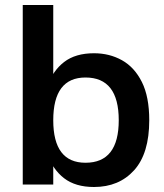

<svg xmlns="http://www.w3.org/2000/svg" viewBox="-20 -738 655 768"><path d="M193 -718V0H71V-718ZM356 10Q282 10 236.5 -25Q191 -60 170.5 -120.5Q150 -181 150 -257Q150 -334 170.5 -394.5Q191 -455 236.5 -490Q282 -525 356 -525Q418 -525 468 -497Q518 -469 547.5 -410Q577 -351 577 -257Q577 -124 516.5 -57Q456 10 356 10ZM322 -87Q455 -87 455 -257Q455 -428 322 -428Q193 -428 193 -257Q193 -87 322 -87Z"/></svg>

Font: 42dot Sans
Style: Bold
Weight: 700
Designer: 42dot
Version: Version 1.000